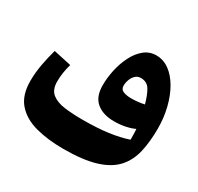

<svg xmlns="http://www.w3.org/2000/svg" viewBox="-161 -951 1194 1156"><g transform="rotate(30 436.0 -373.0)"><path d="M731.4 -239.7Q731.4 -255.4 731 -276.9Q730.5 -298.3 729.5 -313.5Q703.1 -300.8 666.7 -293.2Q630.4 -285.6 588.9 -285.6Q512.2 -285.6 467 -323.2Q421.9 -360.8 421.9 -440.4Q421.9 -494.1 434.3 -549.6Q446.8 -605 470.9 -652.3Q495.1 -699.7 530.8 -728.5Q566.4 -757.3 612.8 -757.3Q662.1 -757.3 703.6 -727.3Q745.1 -697.3 775.6 -644.5Q806.2 -591.8 823.2 -523.4Q840.3 -455.1 840.3 -378.9Q840.3 -288.1 823.7 -215.8Q807.1 -143.6 761.7 -93Q716.3 -42.5 630.9 -15.9Q545.4 10.7 408.2 10.7Q298.8 10.7 213.9 -12.2Q128.9 -35.2 80.3 -90.8Q31.7 -146.5 31.7 -244.6Q31.7 -302.7 42.7 -361.8Q53.7 -420.9 68.8 -474.1L191.9 -447.3Q182.6 -414.6 178 -384Q173.3 -353.5 173.3 -322.8Q173.3 -265.6 206.3 -239.5Q239.3 -213.4 295.4 -206.3Q351.6 -199.2 420.9 -199.2Q521.5 -199.2 597.2 -209.5Q672.9 -219.7 731.4 -239.7ZM700.2 -466.8Q685.1 -523.4 664.3 -558.1Q643.6 -592.8 600.1 -592.8Q577.6 -592.8 562.5 -578.1Q547.4 -563.5 539.8 -542.2Q532.2 -521 532.2 -500.5Q532.2 -474.6 555.2 -465.8Q578.1 -457 608.4 -457Q656.7 -457 700.2 -466.8Z"/></g></svg>

Font: Pinar DS4-ExtraBold
Style: Regular
Weight: 800
Designer: Amin Abedi
Version: Version 2.000